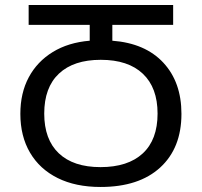

<svg xmlns="http://www.w3.org/2000/svg" viewBox="-20 -734 803 764"><path d="M380 10Q281 10 209.5 -25.5Q138 -61 99.5 -126.5Q61 -192 61 -281Q61 -364 94.5 -426.5Q128 -489 190 -527Q252 -565 337 -572V-635H94V-714H669V-635H427V-572Q558 -562 630 -484.5Q702 -407 702 -281Q702 -145 617.5 -67.5Q533 10 380 10ZM380 -69Q489 -69 548 -123.5Q607 -178 607 -282Q607 -385 548.5 -440.5Q490 -496 381 -496Q273 -496 214.5 -441Q156 -386 156 -282Q156 -179 214 -124Q272 -69 380 -69Z"/></svg>

Font: Go Noto Current
Style: Regular
Weight: 400
Designer: Monotype Design Team
Foundry: Monotype Imaging Inc.
Version: Version 2.007; ttfautohint (v1.8) -l 8 -r 50 -G 200 -x 14 -D